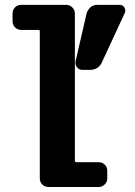

<svg xmlns="http://www.w3.org/2000/svg" viewBox="-20 -750 540 770"><path d="M460 -730.5Q472.7 -730.5 479 -719.7Q485.4 -709 480.5 -698.2L389.6 -502Q376 -469.7 339.8 -469.7H309.6Q296.9 -469.7 288.6 -480.5Q280.3 -491.2 283.2 -504.9L327.1 -695.3Q331.1 -710 342.3 -720.2Q353.5 -730.5 370.1 -730.5ZM375 -99.6Q389.6 -99.6 399.9 -89.8Q410.2 -80.1 410.2 -65.4V-35.2Q410.2 -20.5 399.9 -10.3Q389.6 0 375 0H174.8Q160.2 0 149.9 -9.8Q139.6 -19.5 139.6 -35.2V-625Q139.6 -629.9 134.8 -629.9H65.4Q50.8 -629.9 40.5 -640.1Q30.3 -650.4 30.3 -665V-695.3Q30.3 -710 40 -720.2Q49.8 -730.5 65.4 -730.5H245.1Q259.8 -730.5 270 -720.2Q280.3 -710 280.3 -695.3V-105.5Q280.3 -100.6 285.2 -99.6Z"/></svg>

Font: Rounded-L Mgen+ 1mn bold
Style: Bold
Weight: 700
Designer: [Source Han Sans]
Ryoko NISHIZUKA  (kana & ideographs); Paul D. Hunt (Latin, Greek & Cyrillic); Wenlong ZHANG  (bopomofo
Version: Version 1.059.20150602